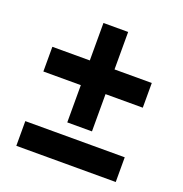

<svg xmlns="http://www.w3.org/2000/svg" viewBox="-123 -807 848 891"><g transform="rotate(20 301.5 -362.0)"><path d="M360 -514V-699H238V-514H53V-392H238V-208H360V-392H544V-514ZM53 -25H544V-147H53Z"/></g></svg>

Font: United Sans ExtraBold
Style: Regular
Weight: 800
Designer: Pablo Impallari, Rodrigo Fuenzalida (Modified by Dan O. Williams)
Version: Version 1.000;PS 001.000;hotconv 1.0.88;makeotf.lib2.5.64775